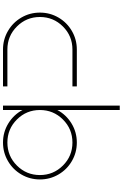

<svg xmlns="http://www.w3.org/2000/svg" viewBox="211 -1029 818 1280"><g transform="rotate(90 620.0 -389.0)"><path d="M556.2 0H310.1Q243.2 0 186.5 -33Q129.9 -65.9 96.9 -122.6Q64 -179.2 64 -246.1Q64 -313 96.9 -369.6Q129.9 -426.3 186.5 -459.2Q243.2 -492.2 310.1 -492.2H556.2V-462.9H310.1Q219.7 -462.9 156.5 -399.4Q93.3 -335.9 93.3 -246.1Q93.3 -156.2 156.5 -92.8Q219.7 -29.3 310.1 -29.3H556.2Z M930.2 -492.2Q997.1 -492.2 1053.7 -459.2Q1110.4 -426.3 1143.3 -369.6Q1176.3 -313 1176.3 -246.1Q1176.3 -179.2 1143.3 -122.6Q1110.4 -65.9 1053.7 -33Q997.1 0 930.2 0Q860.8 0 803 -35.4Q745.1 -70.8 713.4 -129.9V0H684.1V-246.1V-778.3H713.4V-362.3Q745.1 -421.4 803 -456.8Q860.8 -492.2 930.2 -492.2ZM1083.7 -399.4Q1020.5 -462.9 930.2 -462.9Q839.8 -462.9 776.6 -399.4Q713.4 -335.9 713.4 -246.1Q713.4 -156.2 776.6 -92.8Q839.8 -29.3 930.2 -29.3Q1020.5 -29.3 1083.7 -92.8Q1147 -156.2 1147 -246.1Q1147 -335.9 1083.7 -399.4Z"/></g></svg>

Font: Cherry
Style: Light
Weight: 300
Designer: Amin Abedi
Version: Version 1.00 ; ttfautohint (v1.6)